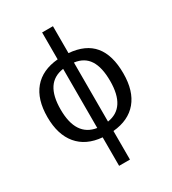

<svg xmlns="http://www.w3.org/2000/svg" viewBox="-220 -840 1040 1162"><g transform="rotate(-30 300.0 -259.0)"><path d="M564.9 -264.6Q564.9 -141.6 506.8 -72Q448.7 -2.4 338.4 7.8V207.5H262.7V8.3Q152.3 -1 93.3 -71.5Q34.2 -142.1 34.2 -264.6Q34.2 -388.2 92.8 -457.5Q151.4 -526.9 262.7 -536.6V-724.6H338.4V-536.6Q453.1 -527.3 509 -459.7Q564.9 -392.1 564.9 -264.6ZM126.5 -264.6Q126.5 -78.1 262.7 -57.1V-470.2Q193.8 -460.4 160.2 -409.4Q126.5 -358.4 126.5 -264.6ZM472.7 -264.6Q472.7 -359.9 439.9 -410.9Q407.2 -461.9 338.4 -470.7V-58.1Q472.7 -78.1 472.7 -264.6Z"/></g></svg>

Font: Courier New
Style: Regular
Weight: 400
Designer: Steve Matteson
Foundry: Ascender Corporation
Version: Version 2.00.3